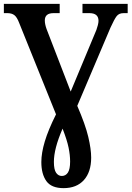

<svg xmlns="http://www.w3.org/2000/svg" viewBox="-20 -734 681 994"><path d="M309 240Q246 240 220 203.5Q194 167 194 105Q194 58 212 -2Q230 -62 270 -142L79 -616Q68 -645 54.5 -655.5Q41 -666 18 -666H0V-714H289V-666H257Q212 -666 212 -628Q212 -618 214.5 -606.5Q217 -595 221 -584L346 -260L479 -579Q483 -590 486.5 -603.5Q490 -617 490 -626Q490 -666 443 -666H407V-714H641V-666H620Q596 -666 584 -650.5Q572 -635 552 -591L380 -186Q422 -89 437 -25.5Q452 38 452 82Q452 156 414.5 198Q377 240 309 240ZM300 177Q320 177 331.5 159.5Q343 142 343 102Q343 69 335 30Q327 -9 304 -68Q281 -15 270 27.5Q259 70 259 104Q259 144 270.5 160.5Q282 177 300 177Z"/></svg>

Font: Noto Serif SemiCondensed SemiBold
Style: Regular
Weight: 600
Width: 4
Designer: Monotype Design Team
Foundry: Monotype Imaging Inc.
Version: Version 2.013; ttfautohint (v1.8.4.7-5d5b)